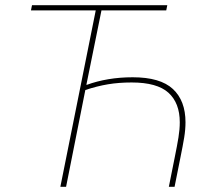

<svg xmlns="http://www.w3.org/2000/svg" viewBox="-20 -718 805 738"><path d="M212 0 348 -678H99L103 -698H623L619 -678H370L312 -392H314Q352 -406 396.5 -413.5Q441 -421 490 -421Q596 -421 644.5 -376Q693 -331 693 -248Q693 -220 688 -189.5Q683 -159 673 -110L651 0H629L652 -115Q661 -159 666 -190Q671 -221 671 -248Q671 -322 627.5 -361.5Q584 -401 486 -401Q437 -401 395 -394Q353 -387 308 -372L234 0Z"/></svg>

Font: IBM Plex Sans Thin
Style: Italic
Weight: 250
Italic angle: -11.31°
Designer: Mike Abbink, Paul van der Laan, Pieter van Rosmalen
Foundry: Bold Monday
Version: Version 3.201